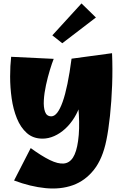

<svg xmlns="http://www.w3.org/2000/svg" viewBox="-20 -792 715 1119"><path d="M62 260 159 71Q222 117 270 140.5Q318 164 351.5 161Q385 158 405.5 126Q426 94 435 30Q440 -5 441 -44Q442 -83 439.5 -126.5Q437 -170 431.5 -220Q426 -270 417 -327Q408 -384 397 -450L633 -482Q637 -391 633.5 -296Q630 -201 621 -117Q612 -33 600 25Q578 134 527 198Q476 262 404.5 287.5Q333 313 245.5 304.5Q158 296 62 260ZM228 16Q173 16 136.5 -16.5Q100 -49 78.5 -102Q57 -155 48 -218.5Q39 -282 39 -345.5Q39 -409 45 -461L293 -449Q283 -424 270.5 -383Q258 -342 248 -296Q238 -250 235.5 -208.5Q233 -167 242.5 -140.5Q252 -114 279 -114Q297 -114 313.5 -135Q330 -156 345 -198Q360 -240 373 -303Q386 -366 397 -450L464 -290Q464 -238 450.5 -191.5Q437 -145 413.5 -107Q390 -69 360 -41.5Q330 -14 296 1Q262 16 228 16ZM343 -540 285 -586 455 -772 539 -690Z"/></svg>

Font: Marhey
Style: Bold
Weight: 700
Designer: Nur Syamsi & Bustanul Arifin
Foundry: Namelatype
Version: Version 1.000